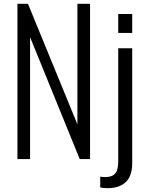

<svg xmlns="http://www.w3.org/2000/svg" viewBox="-20 -830 772 1002"><path d="M71 0V-810H126L384 -181V-810H450V0H396L137 -636V0ZM542 152Q535 152 522 151Q509 150 503 148V92Q506 93 515.5 93.5Q525 94 528 94Q559 94 573.5 82.5Q588 71 592.5 52.5Q597 34 597 14V-578H670V20Q670 89 636 120.5Q602 152 542 152ZM597 -658V-757H670V-658Z"/></svg>

Font: Oswald Light
Style: Regular
Weight: 300
Designer: Vernon Adams
Foundry: Vernon Adams
Version: Version 4.103;gftools[0.9.33.dev8+g029e19f]